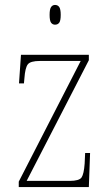

<svg xmlns="http://www.w3.org/2000/svg" viewBox="-20 -758 449 778"><path d="M56 0V-22L307 -511H142Q103 -511 92.5 -497Q82 -483 79 -442L77 -420H57L65 -536H340V-514L88 -25H262Q301 -25 310.5 -39Q320 -53 323 -95L325 -138H345L340 0ZM203 -658Q193 -658 187 -666Q181 -674 181 -698Q181 -721 187 -729.5Q193 -738 203 -738Q214 -738 220 -729.5Q226 -721 226 -698Q226 -674 220 -666Q214 -658 203 -658Z"/></svg>

Font: Noto Serif Thai Condensed Thin
Style: Regular
Weight: 100
Width: 3
Designer: Monotype Design Team
Foundry: Monotype Imaging Inc.
Version: Version 2.001; ttfautohint (v1.8.4.7-5d5b)